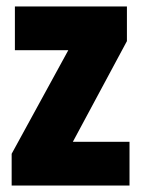

<svg xmlns="http://www.w3.org/2000/svg" viewBox="-20 -573 437 593"><path d="M380 0H16V-98L191 -418H26V-553H372V-446L205 -135H380Z"/></svg>

Font: Noto Sans Thai Looped ExtraCondensed Black
Style: Regular
Weight: 900
Width: 2
Designer: Sasikarn Vongin, Ben Mitchell
Foundry: The Fontpad Ltd
Version: Version 1.001; ttfautohint (v1.8.4.7-5d5b)